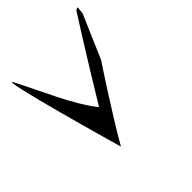

<svg xmlns="http://www.w3.org/2000/svg" viewBox="-95 -819 752 752"><g transform="rotate(45 280.5 -443.0)"><path d="M320.2 -421C242.5 -357.9 106.7 -301.3 17.1 -254.5C-57.7 -215.4 490.2 -372.2 490.2 -372.2C372.4 -439.2 194.8 -557.5 194.8 -557.5L13.9 -635.5C-7.6 -635.5 -25.2 -646.1 -10.2 -625.7C-10.2 -625.7 141.3 -528.8 320.2 -421Z"/></g></svg>

Font: Rocketfuel
Style: Regular
Weight: 400
Designer: Mew Too
Foundry: Cannot Into Space Fonts.
Version: Version 0.27